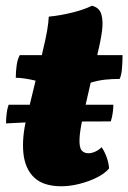

<svg xmlns="http://www.w3.org/2000/svg" viewBox="-20 -640 447 669"><path d="M194 9Q131 9 99 -21.5Q67 -52 61.5 -106.5Q56 -161 73 -231L104 -359Q83 -364 65.5 -366.5Q48 -369 35 -369Q35 -390 38 -412Q41 -434 49 -448H126L128 -458Q139 -503 144 -532Q149 -561 150 -582Q191 -586 233 -596.5Q275 -607 300 -620Q326 -614 333 -590.5Q340 -567 335.5 -532.5Q331 -498 321 -458L319 -448H407Q407 -424 405 -401Q403 -378 397 -365Q370 -365 346.5 -362.5Q323 -360 296 -352L271 -243Q258 -185 257 -155.5Q256 -126 264.5 -116Q273 -106 288 -106Q299 -106 311.5 -111.5Q324 -117 334 -127Q344 -113 351.5 -92.5Q359 -72 360 -53Q345 -35 316.5 -21Q288 -7 255.5 1Q223 9 194 9ZM1 -210Q1 -225 3 -243Q5 -261 10 -275H375Q375 -265 373 -248.5Q371 -232 366 -217Q289 -217 235.5 -216.5Q182 -216 143 -215.5Q104 -215 71 -213.5Q38 -212 1 -210Z"/></svg>

Font: Vollkorn Black
Style: Italic
Weight: 900
Italic angle: -11°
Designer: Friedrich Althausen
Foundry: Friedrich Althausen
Version: Version 5.000; ttfautohint (v1.8.3)